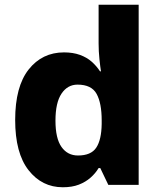

<svg xmlns="http://www.w3.org/2000/svg" viewBox="-20 -780 678 810"><path d="M245 10Q157 10 100.5 -62Q44 -134 44 -274Q44 -415 101 -487Q158 -559 250 -559Q288 -559 317 -548.5Q346 -538 366.5 -520Q387 -502 402 -479H406Q403 -497 399.5 -530.5Q396 -564 396 -597V-760H565V0H437L403 -71H396Q383 -49 362 -30.5Q341 -12 312.5 -1Q284 10 245 10ZM309 -124Q364 -124 386 -157Q408 -190 409 -257V-272Q409 -345 387.5 -384Q366 -423 307 -423Q265 -423 239.5 -385Q214 -347 214 -271Q214 -196 239.5 -160Q265 -124 309 -124Z"/></svg>

Font: Noto Sans Hebrew ExtraBold
Style: Regular
Weight: 800
Designer: Monotype Design Team
Foundry: Monotype Imaging Inc.
Version: Version 2.003